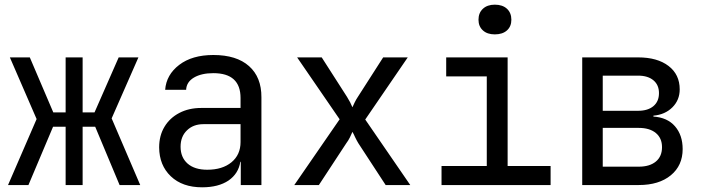

<svg xmlns="http://www.w3.org/2000/svg" viewBox="-20 -797 3036 827"><path d="M14.6 0 137.7 -284.2 22.5 -549.8H108.4L209.5 -313H262.7V-549.8H335.9V-313H387.2L491.2 -549.8H576.2L460.9 -287.1L584 0H495.1L390.1 -251H335.9V0H262.7V-251H208.5L102.5 0Z M850.6 9.8Q765.6 9.8 715.8 -37.6Q666 -85 665.5 -162.1Q665.5 -212.9 688.5 -251Q711.4 -289.1 752.4 -310.5Q793.5 -332 846.7 -332H1016.1V-375Q1016.1 -481.9 898.9 -481.9Q847.7 -481.9 815.4 -462.9Q783.2 -443.8 781.7 -410.2H691.4Q696.3 -475.1 752 -517.6Q807.6 -560.1 898.9 -560.1Q999 -560.1 1052.7 -512.2Q1106.4 -464.4 1106 -377.9V0H1017.1V-100.1H1015.1Q1007.3 -49.3 964.4 -19.5Q920.9 9.8 850.6 9.8ZM872.6 -65.9Q938 -65.9 977.1 -98.1Q1016.1 -130.4 1016.1 -185.1V-262.2H856.4Q812.5 -262.2 785.2 -235.4Q757.8 -209 757.8 -165Q757.8 -119.1 788.1 -92.3Q818.4 -65.9 872.6 -65.9Z M1247.6 0 1442.9 -283.2 1259.8 -549.8H1365.7L1474.6 -379.9Q1481.4 -368.7 1488.3 -356Q1494.6 -342.8 1498 -335Q1501 -342.8 1507.8 -356Q1514.2 -369.1 1521.5 -379.9L1630.4 -549.8H1736.3L1553.2 -282.2L1747.1 0H1641.1L1523.4 -180.2Q1516.6 -191.4 1509.8 -205.6Q1503.4 -220.2 1498 -229Q1494.6 -220.2 1487.3 -205.6Q1480 -190.9 1471.7 -180.2L1353.5 0Z M2111.3 -648.9Q2078.6 -648.9 2060.1 -666Q2041 -683.1 2041 -711.9Q2041 -741.7 2060.1 -759.3Q2079.1 -776.9 2111.3 -776.9Q2144.5 -776.9 2163.6 -759.3Q2182.6 -741.7 2182.6 -711.9Q2182.6 -683.1 2163.6 -666Q2144.5 -648.9 2111.3 -648.9ZM1881.8 0V-82H2076.7V-467.8H1901.9V-549.8H2166.5V-82H2351.6V0Z M2487.8 0V-549.8H2728.5Q2811.5 -549.8 2859.6 -512.9Q2907.7 -476.1 2907.7 -412.1Q2907.7 -366.2 2876.2 -334.7Q2844.7 -303.2 2794.4 -298.8V-294.9Q2854.5 -291 2887.5 -252.9Q2920.4 -214.8 2920.4 -154.8Q2920.4 -84 2869.4 -42Q2818.4 0 2731.4 0ZM2576.2 -319.8H2728.5Q2770.5 -319.8 2794.4 -339.8Q2818.4 -359.9 2818.4 -396Q2818.4 -431.2 2794.4 -451.2Q2770.5 -471.2 2728.5 -471.2H2576.2ZM2576.2 -79.1H2731.4Q2778.3 -79.1 2804.9 -101.1Q2831.5 -123 2831.5 -163.1Q2831.5 -202.1 2804.9 -224.1Q2778.3 -246.1 2731.4 -246.1H2576.2Z"/></svg>

Font: UDEV Gothic 35
Style: Regular
Weight: 400
Version: v2.1.0; ttfautohint (v1.8.4.7-5d5b-dirty) -l 6 -r 45 -G 200 